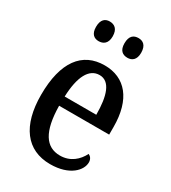

<svg xmlns="http://www.w3.org/2000/svg" viewBox="-185 -842 843 947"><g transform="rotate(30 236.5 -368.5)"><path d="M321 -635C346 -635 368 -649 368 -690C368 -733 346 -747 321 -747C294 -747 273 -733 273 -690C273 -649 294 -635 321 -635ZM157 -635C183 -635 206 -649 206 -690C206 -733 183 -747 157 -747C132 -747 111 -733 111 -690C111 -649 132 -635 157 -635ZM253 10C365 10 415 -49 415 -93C415 -112 405 -124 393 -129C372 -87 333 -51 274 -51C193 -51 150 -116 148 -262H433V-305C433 -463 361 -547 244 -547C117 -547 44 -452 44 -264C44 -90 118 10 253 10ZM329 -315H149C153 -429 186 -493 246 -493C306 -493 329 -422 329 -315Z"/></g></svg>

Font: Noto Serif Thai Condensed Medium
Style: Regular
Weight: 500
Width: 3
Designer: Monotype Design Team
Foundry: Monotype Imaging Inc.
Version: Version 2.002